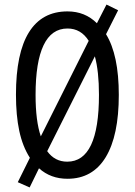

<svg xmlns="http://www.w3.org/2000/svg" viewBox="-20 -774 590 842"><path d="M276 10Q202 10 151 -36L110 48L58 25L111 -82Q79 -132 64.5 -200Q50 -268 50 -359Q50 -541 107 -632.5Q164 -724 276 -724Q353 -724 405 -672L447 -754L498 -729L445 -624Q501 -533 501 -358Q501 -179 443.5 -84.5Q386 10 276 10ZM159 -176 369 -595Q335 -649 276 -649Q206 -649 171 -575.5Q136 -502 136 -358Q136 -243 159 -176ZM396 -527 187 -111Q220 -65 275 -65Q414 -65 414 -358Q414 -461 396 -527Z"/></svg>

Font: Noto Sans UI Cond
Style: Regular
Weight: 400
Width: 3
Designer: Monotype Design Team
Foundry: Monotype Imaging Inc.
Version: Version 1.001